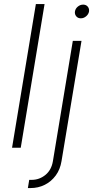

<svg xmlns="http://www.w3.org/2000/svg" viewBox="-20 -748 474 972"><path d="M205.6 -727.5 85 0H41L161.6 -727.5ZM348.6 -541H392.6L291.5 67.4Q284.7 109.9 262.2 140.4Q239.7 170.9 206.8 187.5Q173.8 204.1 133.8 204.1H121.1L127.9 162.6H139.6Q179.2 162.6 210 137.5Q240.7 112.3 248 66.9ZM389.2 -655.3Q374.5 -655.3 366 -665.5Q357.4 -675.8 359.4 -689.9Q361.8 -704.6 374 -714.6Q386.2 -724.6 400.9 -724.6Q415.5 -724.6 424.1 -714.6Q432.6 -704.6 430.7 -689.9Q428.2 -675.8 416 -665.5Q403.8 -655.3 389.2 -655.3Z"/></svg>

Font: Inter 17pt ExtraLight
Style: Italic
Weight: 250
Italic angle: -9.3988°
Version: Version 4.001;git-66647c0bb